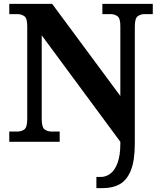

<svg xmlns="http://www.w3.org/2000/svg" viewBox="-20 -734 828 994"><path d="M479 240V182H503Q529 182 552 164.5Q575 147 589 108.5Q603 70 603 9V0L196 -551V-118Q196 -75 211 -64Q226 -53 247 -53H289V0H28V-53H70Q91 -53 106 -64Q121 -75 121 -118V-600Q121 -640 105.5 -650.5Q90 -661 70 -661H28V-714H250L603 -237V-600Q603 -640 587.5 -650.5Q572 -661 552 -661H510V-714H771V-661H729Q708 -661 693 -650Q678 -639 678 -596V8Q678 97 657.5 148Q637 199 600 219.5Q563 240 512 240Z"/></svg>

Font: Noto Naskh Arabic
Style: Bold
Weight: 700
Designer: Monotype Design Team, David Williams, Mohamad Dakak and Nizar Qandah
Foundry: Monotype Imaging Inc.
Version: Version 2.016